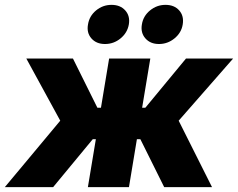

<svg xmlns="http://www.w3.org/2000/svg" viewBox="-55 -770 979 790"><path d="M-35.2 0 192.9 -273.4 53.2 -529.3H245.1L345.7 -326.7H360.4L394 -529.3H563.5L529.8 -326.7H543L710.4 -529.3H904.3L680.2 -273.4L817.4 0H620.6L522.5 -197.3H508.3L475.6 0H306.6L339.4 -197.3H326.7L163.6 0ZM599.1 -588.9Q563.5 -588.9 543.2 -612.1Q522.9 -635.3 528.8 -669.4Q534.2 -704.1 562.3 -727.1Q590.3 -750 626 -750Q662.1 -750 682.4 -727.1Q702.6 -704.1 696.8 -669.4Q691.4 -635.3 663.1 -612.1Q634.8 -588.9 599.1 -588.9ZM377 -588.9Q341.3 -588.9 321 -612.1Q300.8 -635.3 307.1 -669.4Q312.5 -704.1 340.3 -727.1Q368.2 -750 403.8 -750Q439.9 -750 460.4 -727.1Q481 -704.1 475.1 -669.4Q469.2 -635.3 441.2 -612.1Q413.1 -588.9 377 -588.9Z"/></svg>

Font: Inter 24pt ExtraBold
Style: Italic
Weight: 800
Italic angle: -9.3988°
Designer: Rasmus Andersson
Foundry: rsms
Version: Version 4.001;git-66647c0bb